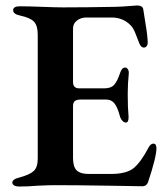

<svg xmlns="http://www.w3.org/2000/svg" viewBox="-20 -677 611 702"><path d="M25 -9Q25 -22 51 -28Q88 -38 103 -51.5Q118 -65 118 -97V-550Q118 -583 104.5 -597.5Q91 -612 54 -620Q28 -625 28 -640Q28 -647 34.5 -650.5Q41 -654 52 -654Q82 -654 134 -652Q186 -650 211 -650Q291 -650 401 -652Q432 -653 454.5 -655Q477 -657 481 -657Q502 -657 504 -642L511 -597Q520 -545 520 -521Q520 -513 516 -508Q512 -503 506 -503Q496 -503 490 -517Q482 -538 474.5 -556.5Q467 -575 459 -583Q431 -613 388 -613H295Q276 -613 261.5 -602Q247 -591 247 -573V-377Q247 -354 270 -354H361Q386 -354 397.5 -367Q409 -380 419 -410Q425 -430 438 -430Q443 -430 447 -424.5Q451 -419 451 -410Q447 -370 447 -333Q447 -282 450 -252V-247Q450 -229 440 -229Q433 -229 426.5 -236.5Q420 -244 417 -257Q409 -286 398 -299.5Q387 -313 368 -313H275Q260 -313 253.5 -307.5Q247 -302 247 -289V-99Q247 -67 260.5 -54Q274 -41 304 -41H386Q440 -41 467 -61Q494 -82 524 -139Q531 -152 542 -152Q552 -151 552 -135Q552 -103 521 -10Q515 4 501 4L381 2Q253 0 180 0Q161 0 117 2Q84 5 49 5Q39 5 32 1Q25 -3 25 -9Z"/></svg>

Font: EB Garamond SemiBold
Style: Regular
Weight: 600
Designer: Georg Duffner and Octavio Pardo
Foundry: Georg Duffner
Version: Version 1.000